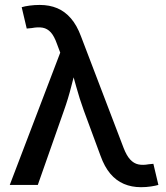

<svg xmlns="http://www.w3.org/2000/svg" viewBox="-20 -757 679 786"><path d="M20 0 226.6 -541.5 213.4 -576.7Q202.1 -608.9 188 -624.5Q173.8 -640.1 154.8 -643.6Q135.7 -647 109.9 -642.1L89.4 -640.1L68.8 -727.5Q81.1 -731.4 101.3 -734.1Q121.6 -736.8 142.6 -736.8Q182.6 -736.8 214.4 -723.4Q246.1 -710 270.5 -681.6Q294.9 -653.3 311.5 -608.4L485.8 -151.9Q498 -120.1 512.9 -104Q527.8 -87.9 546.4 -84Q564.9 -80.1 588.4 -84.5L607.9 -86.4L628.4 0Q617.2 3.4 598.1 6.3Q579.1 9.3 557.1 9.3Q518.6 9.3 487.1 -4.2Q455.6 -17.6 431.6 -45.9Q407.7 -74.2 391.6 -119.1L323.2 -304.2Q305.2 -354 292.2 -401.6Q279.3 -449.2 265.1 -499H297.4Q283.7 -450.7 271.5 -402.1Q259.3 -353.5 241.7 -304.2L134.8 0Z"/></svg>

Font: Inter 18pt Medium
Style: Regular
Weight: 500
Designer: Rasmus Andersson
Foundry: rsms
Version: Version 4.001;git-66647c0bb